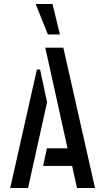

<svg xmlns="http://www.w3.org/2000/svg" viewBox="-20 -938 519 958"><path d="M219 -766 158 -918H242L279 -766ZM364 0 340 -110H195L214 -198H317L206 -700H296L454 0ZM31 0 164 -591H180L215 -428L120 0Z"/></svg>

Font: Stick No Bills Medium
Style: Regular
Weight: 500
Version: Version 2.000